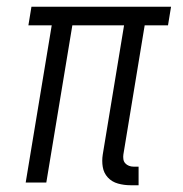

<svg xmlns="http://www.w3.org/2000/svg" viewBox="-20 -540 540 568"><path d="M366 8Q347 8 329 3Q311 -2 299 -15Q287 -28 284 -46Q281 -64 284 -83L347 -465H194L117 0H56L133 -465H64L73 -520H486L477 -465H408L345 -83Q344 -76 345 -69Q346 -62 350.5 -57Q355 -52 361.5 -49.5Q368 -47 375 -47H390V8Z"/></svg>

Font: Iosevka SS04 Light Oblique
Style: Regular
Weight: 300
Italic angle: -9°
Monospace: yes
Designer: Belleve Invis
Foundry: Belleve Invis
Version: Version 19.0.0; ttfautohint (v1.8.4)